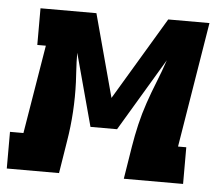

<svg xmlns="http://www.w3.org/2000/svg" viewBox="-77 -578 720 626"><g transform="rotate(5 283.5 -265.0)"><path d="M-33 0V-120H11L59 -410H31V-530H214L287 -259L449 -530H584L517 -120H544V0H350L367 -106Q373 -143 381.5 -179.5Q390 -216 402.5 -252.5Q415 -289 429.5 -325Q444 -361 456 -397L314 -159H227L163 -396Q163 -381 163.5 -366Q164 -351 165 -336L167 -300Q169 -252 166 -203Q163 -154 155 -106L138 0Z"/></g></svg>

Font: Iosevka Curly Slab HvEx
Style: Italic
Weight: 900
Width: 7
Italic angle: -9°
Monospace: yes
Designer: Belleve Invis
Foundry: Belleve Invis
Version: Version 11.1.0; ttfautohint (v1.8.3)